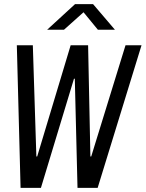

<svg xmlns="http://www.w3.org/2000/svg" viewBox="-20 -904 701 924"><path d="M79 0 61 -686H138L155 -151H159L320 -686H404L415 -151H419L584 -686H661L450 0H353L340 -525H336L177 0ZM207 -761 341 -884H428L533 -761H451L382 -845L288 -761Z"/></svg>

Font: Chivo Mono Medium Light
Style: Italic
Weight: 300
Italic angle: -8.05°
Monospace: yes
Version: Version 1.008